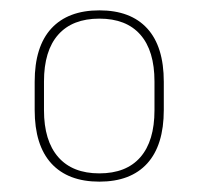

<svg xmlns="http://www.w3.org/2000/svg" viewBox="-20 -667 384 371"><path d="M172 -316Q111.5 -316 79.2 -351.2Q47 -386.5 47 -454.5V-509Q47 -577 79.2 -612Q111.5 -647 172 -647Q232.5 -647 264.5 -612Q296.5 -577 296.5 -509V-454.5Q296.5 -386.5 264.5 -351.2Q232.5 -316 172 -316ZM172 -332Q224 -332 251.2 -363.2Q278.5 -394.5 278.5 -454V-509.5Q278.5 -569 251.2 -600Q224 -631 172 -631Q120 -631 92.5 -600Q65 -569 65 -509.5V-454Q65 -395 92.5 -363.5Q120 -332 172 -332Z"/></svg>

Font: Anek Kannada Medium Thin
Style: Regular
Weight: 250
Version: Version 1.003